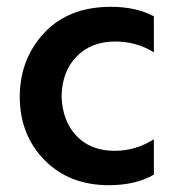

<svg xmlns="http://www.w3.org/2000/svg" viewBox="-20 -535 510 564"><path d="M161 -252Q163 -180 204.5 -136Q246 -92 317 -92Q379 -92 432 -126V-22Q379 9 300 9Q183 9 110.5 -65Q38 -139 38 -252Q39 -363 110.5 -439Q182 -515 306 -515Q380 -515 432 -487V-381Q382 -413 318 -413Q248 -413 205 -369Q162 -325 161 -252Z"/></svg>

Font: Hind Semibold
Style: Regular
Weight: 600
Designer: Manushi Parikh, Satya Rajpurohit
Foundry: Indian Type Foundry
Version: Version 1.201;PS 1.0;hotconv 1.0.78;makeotf.lib2.5.61930; tt